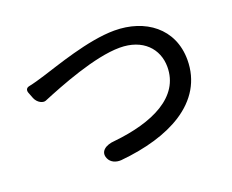

<svg xmlns="http://www.w3.org/2000/svg" viewBox="-105 -827 1190 985"><g transform="rotate(-20 490.0 -334.5)"><path d="M746 -119C842 -181 898 -270 898 -384C898 -556 764 -653 596 -653C452 -653 257 -582 177 -558C148 -549 117 -540 88 -534C74 -531 68 -520 73 -505L85 -474L86 -471C99 -440 128 -429 143 -435C249 -479 455 -561 592 -561C718 -561 789 -484 789 -385C789 -221 619 -142 403 -120C357 -117 318 -93 336 -51C347 -25 375 -14 403 -16C541 -29 659 -63 746 -119Z"/></g></svg>

Font: GenSenRounded2 TW M
Style: Regular
Weight: 500
Version: Version 2.100;PS 2.1;hotconv 16.6.51;makeotf.lib2.5.65220 DE